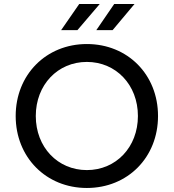

<svg xmlns="http://www.w3.org/2000/svg" viewBox="-20 -927 864 955"><path d="M412 8C615 8 766 -144 766 -350C766 -556 615 -708 412 -708C209 -708 58 -555 58 -350C58 -145 209 8 412 8ZM412 -81C267 -81 158 -195 158 -350C158 -505 267 -619 412 -619C557 -619 666 -505 666 -350C666 -195 557 -81 412 -81ZM459 -777H540L649 -907H548ZM284 -777H365L476 -907H374Z"/></svg>

Font: Chess Sans Medium
Style: Regular
Weight: 500
Designer: Wolf Bōese
Foundry: Wolf Bōese
Version: Version 7.223;Glyphs 3.3 (3306)